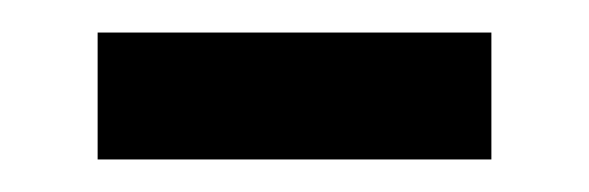

<svg xmlns="http://www.w3.org/2000/svg" viewBox="-20 -327 362 118"><path d="M40 -229H282V-307H40Z"/></svg>

Font: Noto Sans Psalter Pahlavi
Style: Regular
Weight: 400
Designer: Monotype Design Team
Foundry: Monotype Imaging Inc.
Version: Version 2.002